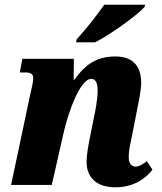

<svg xmlns="http://www.w3.org/2000/svg" viewBox="-20 -786 687 816"><path d="M303 -606H384C453 -641 566 -724 594 -756L597 -766H423C394 -723 341 -657 306 -619ZM470 10C549 10 600 -28 628 -65L604 -101C584 -86 571 -78 556 -78C538 -78 527 -92 527 -119C527 -146 534 -176 542 -214L561 -311C568 -348 580 -399 580 -435C580 -494 554 -546 471 -546C395 -546 346 -517 296 -447H293L294 -536H75L64 -478H87C115 -478 121 -469 121 -453C121 -435 115 -413 111 -396L27 0H200L248 -211C266 -298 319 -451 368 -451C391 -451 395 -423 395 -400C395 -366 385 -312 379 -286L363 -206C354 -161 349 -131 348 -102C346 -33 390 10 470 10Z"/></svg>

Font: Noto Serif Condensed Black
Style: Italic
Weight: 900
Width: 3
Italic angle: -12°
Designer: Monotype Design Team
Foundry: Monotype Imaging Inc.
Version: Version 2.013